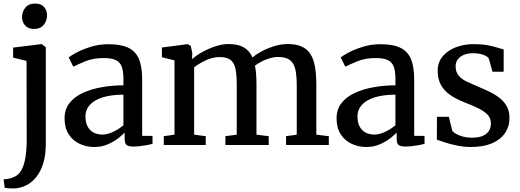

<svg xmlns="http://www.w3.org/2000/svg" viewBox="-32 -812 2912 1075"><path d="M51.5 243Q44 243 31.5 242.8Q19 242.5 8.2 241.5Q-2.5 240.5 -6 239L-11.5 191.5Q-4 192 11 189.8Q26 187.5 43 180.5Q71.5 170 87.5 141.2Q103.5 112.5 110.5 68.8Q117.5 25 117.5 -30.5L116.5 -471L41.5 -489.5V-545.5L199 -565H202L224.5 -547.5V-6.5Q224.5 55 210.5 101Q196.5 147 172.2 177.8Q148 208.5 117 224.5Q86 240.5 51.5 243ZM157 -650Q125 -650 108.2 -669.8Q91.5 -689.5 91.5 -716.5Q91.5 -746 109.8 -769Q128 -792 165 -792H166Q198 -792 214.8 -772.8Q231.5 -753.5 231.5 -726.5Q231.5 -696.5 213.2 -673.2Q195 -650 158 -650Z M496 11Q451.5 11 413.8 -6.8Q376 -24.5 352.8 -60Q329.5 -95.5 329.5 -149.5Q329.5 -199.5 356.8 -234.5Q384 -269.5 430.5 -291.2Q477 -313 536 -323.5Q595 -334 659 -334.5V-370Q659 -413.5 649.5 -439Q640 -464.5 616 -475.8Q592 -487 547.5 -487Q489.5 -487 446 -469Q402.5 -451 378.5 -438.5L352.5 -490.5Q363.5 -500 396.5 -517.8Q429.5 -535.5 476.5 -550Q523.5 -564.5 575.5 -564.5Q646 -564.5 687.2 -544.2Q728.5 -524 746.2 -480.8Q764 -437.5 764 -368.5V-51.5L822 -51V-6.5Q811 -3.5 792.5 0Q774 3.5 753.5 6Q733 8.5 715.5 8.5Q688.5 8.5 677.2 0.2Q666 -8 666 -37.5V-69.5Q654 -56.5 629.5 -37.5Q605 -18.5 571.2 -3.8Q537.5 11 496 11ZM542 -58.5Q568.5 -58.5 601.2 -73.8Q634 -89 659 -111V-282Q586.5 -281.5 539.5 -265.8Q492.5 -250 469.5 -223Q446.5 -196 446.5 -162Q446.5 -125.5 459 -102.8Q471.5 -80 493 -69.2Q514.5 -58.5 542 -58.5Z M885 0V-49.5L945 -58V-474L874.5 -491.5V-546L1019.5 -565L1036 -555L1044.5 -516L1043.5 -480.5Q1065.5 -501 1100.5 -520.5Q1135.5 -540 1174.5 -552.8Q1213.5 -565.5 1246.5 -565.5Q1300 -565.5 1332.5 -547Q1365 -528.5 1382 -490Q1401 -507.5 1433.5 -524.8Q1466 -542 1504 -553.8Q1542 -565.5 1578 -565.5Q1624.5 -565.5 1655.5 -552Q1686.5 -538.5 1705 -511Q1723.5 -483.5 1731.2 -440.8Q1739 -398 1739 -339V-58L1809 -49.5V0H1569.5V-49.5L1629.5 -58V-335.5Q1629.5 -389 1621.5 -424Q1613.5 -459 1591 -476Q1568.5 -493 1525.5 -493Q1502 -493 1477.8 -485.8Q1453.5 -478.5 1432 -467.2Q1410.5 -456 1395.5 -444.5Q1398.5 -430 1400.5 -413.2Q1402.5 -396.5 1403.2 -377.5Q1404 -358.5 1404 -337.5V-58L1472.5 -49.5V0H1230V-49.5L1293.5 -58V-337.5Q1293.5 -391 1286.8 -425.2Q1280 -459.5 1259.5 -476Q1239 -492.5 1197.5 -492.5Q1159 -492.5 1120.2 -474.2Q1081.5 -456 1055 -435V-58L1120 -49.5V0Z M2019 11Q1974.5 11 1936.8 -6.8Q1899 -24.5 1875.8 -60Q1852.5 -95.5 1852.5 -149.5Q1852.5 -199.5 1879.8 -234.5Q1907 -269.5 1953.5 -291.2Q2000 -313 2059 -323.5Q2118 -334 2182 -334.5V-370Q2182 -413.5 2172.5 -439Q2163 -464.5 2139 -475.8Q2115 -487 2070.5 -487Q2012.5 -487 1969 -469Q1925.5 -451 1901.5 -438.5L1875.5 -490.5Q1886.5 -500 1919.5 -517.8Q1952.5 -535.5 1999.5 -550Q2046.5 -564.5 2098.5 -564.5Q2169 -564.5 2210.2 -544.2Q2251.5 -524 2269.2 -480.8Q2287 -437.5 2287 -368.5V-51.5L2345 -51V-6.5Q2334 -3.5 2315.5 0Q2297 3.5 2276.5 6Q2256 8.5 2238.5 8.5Q2211.5 8.5 2200.2 0.2Q2189 -8 2189 -37.5V-69.5Q2177 -56.5 2152.5 -37.5Q2128 -18.5 2094.2 -3.8Q2060.5 11 2019 11ZM2065 -58.5Q2091.5 -58.5 2124.2 -73.8Q2157 -89 2182 -111V-282Q2109.5 -281.5 2062.5 -265.8Q2015.5 -250 1992.5 -223Q1969.5 -196 1969.5 -162Q1969.5 -125.5 1982 -102.8Q1994.5 -80 2016 -69.2Q2037.5 -58.5 2065 -58.5Z M2606 11Q2567.5 11 2529.8 3.5Q2492 -4 2461.5 -13.8Q2431 -23.5 2414 -30L2414.5 -158H2481L2500 -80.5Q2506 -71 2522.5 -61.8Q2539 -52.5 2561.8 -46.8Q2584.5 -41 2608 -41Q2647 -41 2670.8 -51.2Q2694.5 -61.5 2705.5 -79.5Q2716.5 -97.5 2716.5 -121.5Q2716.5 -150 2698.5 -169.2Q2680.5 -188.5 2646.8 -205.2Q2613 -222 2565 -240.5Q2517 -259.5 2484.5 -283.2Q2452 -307 2435.2 -339.5Q2418.5 -372 2418.5 -417Q2418.5 -461.5 2445.2 -494.8Q2472 -528 2518 -546.5Q2564 -565 2622 -565Q2666 -565 2698.2 -558.8Q2730.5 -552.5 2752.8 -545.2Q2775 -538 2788 -535V-410.5H2725.5L2705 -484Q2700.5 -492.5 2687.8 -499.2Q2675 -506 2657.2 -510Q2639.5 -514 2619.5 -514Q2589.5 -514.5 2566.8 -505.5Q2544 -496.5 2531.5 -480Q2519 -463.5 2519 -441Q2519 -407.5 2537.5 -387Q2556 -366.5 2585.8 -352.8Q2615.5 -339 2648 -325.5Q2680.5 -312 2711.2 -297Q2742 -282 2766.5 -262.5Q2791 -243 2805.8 -216Q2820.5 -189 2820.5 -151Q2820.5 -103 2795.2 -66.5Q2770 -30 2722 -9.5Q2674 11 2606 11Z"/></svg>

Font: Merriweather 24pt Medium
Style: Regular
Weight: 500
Designer: Eben Sorkin
Foundry: Eben Sorkin
Version: Version 2.100